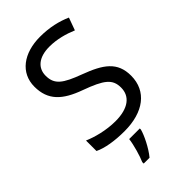

<svg xmlns="http://www.w3.org/2000/svg" viewBox="-282 -808 1113 1113"><g transform="rotate(-45 274.5 -251.5)"><path d="M502 -191C502 -303 433 -350 307 -397C191 -440 151 -469 151 -541C151 -603 197 -645 286 -645C348 -645 407 -628 457 -607L485 -684C431 -708 366 -724 288 -724C153 -724 60 -655 60 -542C60 -431 122 -374 244 -330C373 -283 412 -253 412 -183C412 -112 357 -68 251 -68C175 -68 99 -89 51 -110V-24C96 -2 167 10 247 10C403 10 502 -64 502 -191ZM321 70V61H234C229 104 208 176 193 209V221H241C277 178 312 106 321 70Z"/></g></svg>

Font: Noto Sans Kayah Li
Style: Regular
Weight: 400
Designer: Monotype Design Team, Sérgio Martins
Foundry: Monotype Imaging Inc.
Version: Version 2.002